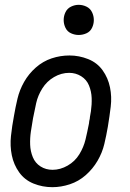

<svg xmlns="http://www.w3.org/2000/svg" viewBox="-20 -768 540 796"><path d="M306 -623Q290 -623 274.5 -630Q259 -637 251.5 -652.5Q244 -668 244 -685Q244 -702 251.5 -717.5Q259 -733 274.5 -740.5Q290 -748 306 -748Q323 -748 338.5 -740.5Q354 -733 361.5 -717.5Q369 -702 369 -685Q369 -668 361.5 -652.5Q354 -637 338.5 -630Q323 -623 306 -623ZM197 8Q156 8 119 -7Q82 -22 59.5 -53.5Q37 -85 29 -124Q21 -163 25.5 -204.5Q30 -246 38 -288Q44 -323 52.5 -359Q61 -395 80 -428.5Q99 -462 128.5 -488Q158 -514 194 -526Q230 -538 268 -538Q308 -538 345.5 -523Q383 -508 405.5 -476.5Q428 -445 436 -406Q444 -367 439 -325.5Q434 -284 427 -242Q421 -207 412.5 -171Q404 -135 384.5 -101.5Q365 -68 335.5 -42Q306 -16 269.5 -4Q233 8 197 8ZM198 -64Q230 -64 260.5 -81.5Q291 -99 309 -128.5Q327 -158 334.5 -189.5Q342 -221 348 -252L349 -257L350 -266L352 -275L353 -284L357 -307Q361 -335 360 -362Q359 -389 349 -413.5Q339 -438 316.5 -452Q294 -466 267 -466Q234 -466 204 -448.5Q174 -431 155.5 -401.5Q137 -372 130 -340.5Q123 -309 117 -278Q112 -250 108 -222.5Q104 -195 105 -168Q106 -141 116 -116.5Q126 -92 148 -78Q170 -64 198 -64Z"/></svg>

Font: Iosevka SS08
Style: Italic
Weight: 400
Italic angle: -10°
Monospace: yes
Designer: Belleve Invis
Foundry: Belleve Invis
Version: 2.1.0; ttfautohint (v1.8.2)